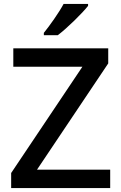

<svg xmlns="http://www.w3.org/2000/svg" viewBox="-20 -961 619 981"><path d="M430 -941H305C281 -896 234 -830 204 -793V-781H275C323 -817 401 -894 430 -931ZM543 0V-94H169L533 -637V-714H48V-620H401L37 -77V0Z"/></svg>

Font: Noto Sans Cherokee Medium
Style: Regular
Weight: 500
Designer: Monotype Design Team
Foundry: Monotype Imaging Inc.
Version: Version 2.001